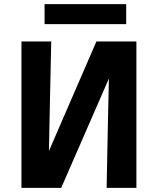

<svg xmlns="http://www.w3.org/2000/svg" viewBox="-20 -902 758 922"><path d="M83 0V-703H226L219 -375L215 -177L443 -703H635V0H492L498 -302L503 -525L274 0ZM194 -786V-882H586V-786Z"/></svg>

Font: Ruda SemiBold
Style: Bold
Weight: 900
Designer: Mariela Monsalve and Angelina Sanchez
Foundry: Mariela Monsalve and Angelina Sanchez
Version: Version 2.000